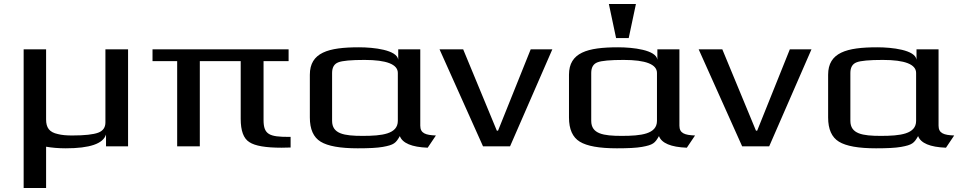

<svg xmlns="http://www.w3.org/2000/svg" viewBox="-20 -730 4791 958"><path d="M619 0V-484H506V-119C506 -94 494 -77 470 -68C446 -59 403 -54 340 -54C312 -54 288 -56 269 -61C226 -70 210 -93 210 -134V-484H98V208H210V2C238 7 271 10 308 10C428 10 495 -13 509 -59V0Z M1295 -131V-425H1420V-484H741V-425H864V0H977V-425H1181V-137C1181 -78 1195 -39 1224 -21C1252 -2 1306 7 1385 7C1393 7 1421 6 1430 6V-47H1421C1325 -47 1295 -58 1295 -131Z M2077 -103V-484H1967V-432C1961 -481 1845 -494 1771 -494C1618 -494 1526 -468 1526 -357V-144C1526 -85 1544 -45 1580 -23C1616 -1 1677 10 1765 10C1820 10 1862 8 1890 3C1946 -7 1955 -16 1975 -51C1988 -16 2034 4 2114 7L2155 -54C2103 -56 2077 -65 2077 -103ZM1789 -52C1697 -52 1637 -62 1637 -127V-366C1637 -393 1647 -411 1668 -419C1688 -427 1732 -431 1799 -431C1909 -431 1965 -409 1965 -366V-127C1965 -61 1886 -52 1789 -52Z M2736 -484H2628L2465 -78H2459L2291 -484H2173L2390 0H2525Z M3370 -103V-484H3260V-432C3254 -481 3138 -494 3064 -494C2911 -494 2819 -468 2819 -357V-144C2819 -85 2837 -45 2873 -23C2909 -1 2970 10 3058 10C3113 10 3155 8 3183 3C3239 -7 3248 -16 3268 -51C3281 -16 3327 4 3407 7L3448 -54C3396 -56 3370 -65 3370 -103ZM3082 -52C2990 -52 2930 -62 2930 -127V-366C2930 -393 2940 -411 2961 -419C2981 -427 3025 -431 3092 -431C3202 -431 3258 -409 3258 -366V-127C3258 -61 3179 -52 3082 -52ZM3117 -540 3153 -710H3018L3054 -540Z M4029 -484H3921L3758 -78H3752L3584 -484H3466L3683 0H3818Z M4663 -103V-484H4553V-432C4547 -481 4431 -494 4357 -494C4204 -494 4112 -468 4112 -357V-144C4112 -85 4130 -45 4166 -23C4202 -1 4263 10 4351 10C4406 10 4448 8 4476 3C4532 -7 4541 -16 4561 -51C4574 -16 4620 4 4700 7L4741 -54C4689 -56 4663 -65 4663 -103ZM4375 -52C4283 -52 4223 -62 4223 -127V-366C4223 -393 4233 -411 4254 -419C4274 -427 4318 -431 4385 -431C4495 -431 4551 -409 4551 -366V-127C4551 -61 4472 -52 4375 -52Z"/></svg>

Font: Gamestation Extended
Style: Regular
Weight: 400
Width: 7
Designer: Jonas Hecksher
Foundry: Jonas Hecksher, Playtypeª, e-types AS
Version: Version 1.003